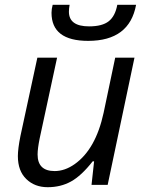

<svg xmlns="http://www.w3.org/2000/svg" viewBox="-20 -778 617 808"><path d="M138.2 -127.9Q138.2 -58.1 210 -58.1Q252.9 -58.1 294.4 -87.4Q382.8 -149.9 416 -303.2L464.8 -535.2H545.9L433.1 0H365.2L376 -99.1H370.1Q322.3 -38.1 278.8 -14.2Q235.4 9.8 180.7 9.8Q126 9.8 90.8 -24.4Q55.2 -58.6 55.2 -121.1Q55.2 -151.4 65.9 -205.1L137.2 -535.2H220.2L147 -195.8Q138.2 -152.3 138.2 -127.9ZM351.1 -606Q196.8 -606 196.8 -724.1Q196.8 -739.7 201.7 -757.8H272.9Q270 -741.2 270 -729Q270 -667 355 -667Q410.2 -667 437.5 -688.5Q464.8 -710 473.6 -757.8H552.7Q524.9 -606 351.1 -606Z"/></svg>

Font: OpenSans-Italic
Style: Italic
Weight: 400
Italic angle: -12°
Foundry: Ascender Corporation
Version: Version 1.10